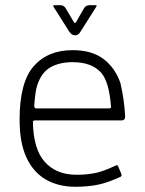

<svg xmlns="http://www.w3.org/2000/svg" viewBox="-20 -700 555 735"><path d="M405 -291Q398 -387 367 -422Q331 -462 258 -462Q208 -462 173.5 -442.5Q139 -423 123 -375Q115 -353 111 -294Q112 -285 118 -285H397Q405 -285 405 -291ZM106 -232Q108 -130 150 -82Q194 -31 273 -31Q310 -31 341 -37Q369 -41 425 -67Q430 -69 432 -64L445 -33Q447 -26 441 -23Q395 -2 360 6Q319 15 269 15Q203 15 155 -13Q107 -41 81 -97.5Q55 -154 55 -242Q55 -385 109 -446.5Q163 -508 258 -508Q332 -508 376.5 -474Q421 -440 441 -382Q456 -317 459 -255Q460 -239 444 -239H112Q106 -238 106 -232ZM245 -579 185 -674Q181 -680 189 -680H212Q224 -680 231 -669L263 -615Q267 -609 271 -615L302 -669Q309 -680 322 -680H346Q352 -680 349 -675L289 -580Q280 -565 270 -565H266Q255 -565 245 -579Z"/></svg>

Font: Vivano Light
Style: Regular
Weight: 300
Designer: Joe Prince, Josias Burgherr
Version: Version 2.064;September 19, 2022;FontCreator 14.0.0.2877 64-